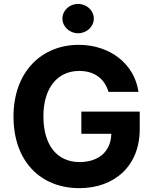

<svg xmlns="http://www.w3.org/2000/svg" viewBox="-20 -971 801 1001"><path d="M545.5 -492.2H701.7C681.8 -636 555 -737.2 390.6 -737.2C198.5 -737.2 50.4 -598.7 50.4 -362.9C50.4 -132.8 188.9 9.9 393.8 9.9C577.4 9.9 708.5 -106.2 708.5 -297.6V-389.2H404.1V-273.4H560.4C558.2 -183.2 496.8 -126.1 394.5 -126.1C279.1 -126.1 206.3 -212.4 206.3 -364.3C206.3 -515.6 282 -601.2 393.1 -601.2C472.3 -601.2 525.9 -560.4 545.5 -492.2ZM305.4 -874.3C305.4 -832 342.3 -797.6 387.1 -797.6C432.2 -797.6 469.1 -832 469.1 -874.3C469.1 -916.2 432.2 -950.6 387.1 -950.6C342.3 -950.6 305.4 -916.2 305.4 -874.3Z"/></svg>

Font: Magic Ui Pro
Style: Bold
Weight: 700
Designer: Stefan Endress, Andreas Faust
Version: Version 1.000;FEAKit 1.0